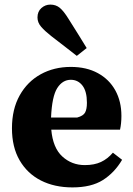

<svg xmlns="http://www.w3.org/2000/svg" viewBox="-20 -800 579 835"><path d="M288 -453Q252 -453 229 -417Q206 -381 202 -289H316Q342 -296 350 -310.5Q358 -325 358 -353Q358 -403 338.5 -428Q319 -453 288 -453ZM295 15Q217 15 158 -15Q99 -45 65.5 -102.5Q32 -160 32 -242Q32 -325 65.5 -385Q99 -445 157 -477Q215 -509 288 -509Q356 -509 405.5 -482Q455 -455 481.5 -407Q508 -359 508 -296Q508 -263 502 -236H203Q210 -157 251 -119.5Q292 -82 349 -82Q390 -82 419 -95.5Q448 -109 471 -136L511 -105Q478 -49 427.5 -17Q377 15 295 15ZM357 -591 314 -557Q292 -574 266.5 -594Q241 -614 203 -643Q175 -665 159 -683.5Q143 -702 143 -724Q143 -750 160 -765Q177 -780 199 -780Q223 -780 240 -766Q257 -752 278 -718Q306 -674 323.5 -645.5Q341 -617 357 -591Z"/></svg>

Font: Source Serif 4 SmText
Style: Bold
Weight: 700
Designer: Frank Grießhammer
Foundry: Adobe
Version: Version 4.005;hotconv 1.1.0;makeotfexe 2.6.0